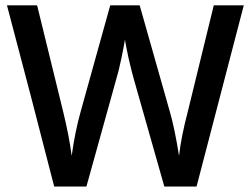

<svg xmlns="http://www.w3.org/2000/svg" viewBox="-20 -685 921 705"><path d="M875.1 -665.3 701.7 0H583.4L470.7 -396.9Q464.1 -419.6 452 -471.7Q440.8 -524.3 438.8 -539.4Q434.8 -514.2 425.2 -468.4Q415.6 -422.6 407 -394.8L297.3 0H179L93 -333.2L5.6 -665.3H116.3L211.3 -277.6Q234.1 -184.5 243.2 -112.7Q255.3 -201.2 276.5 -276.5L384.7 -665.3H492.9L603.6 -275Q620.8 -216.4 637.5 -112.7Q644.6 -180.5 670.4 -278.6L764.9 -665.3Z"/></svg>

Font: Khula SemiBold
Style: Regular
Weight: 600
Designer: Erin McLaughlin, Steve Matteson
Version: Version 1.002;PS 1.0;hotconv 1.0.72;makeotf.lib2.5.5900; ttf